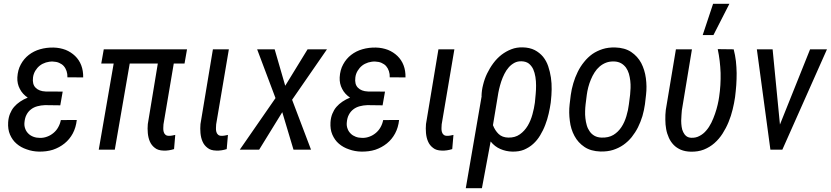

<svg xmlns="http://www.w3.org/2000/svg" viewBox="-20 -788 4374 1011"><path d="M216.8 -234.4 297.4 -233.4 310.1 -305.7 220.2 -306.2C196.8 -307.1 179.2 -314 167.5 -326.2C155.3 -338.4 150.9 -356 153.8 -379.9C155.3 -393.1 159.7 -404.8 166 -415.5C172.4 -425.8 180.2 -435.1 189.5 -442.4C198.7 -449.7 209.5 -455.1 221.7 -459C233.4 -462.4 245.6 -464.4 258.3 -463.9C270.5 -463.4 281.7 -461.4 291.5 -457C301.3 -452.6 309.6 -447.3 315.9 -439.9C322.3 -432.6 327.1 -423.8 330.6 -413.6C334 -403.3 335.4 -392.6 335 -380.9L418 -380.4C418.5 -403.8 415 -425.3 407.7 -444.3C400.4 -463.4 389.6 -479.5 375.5 -493.2C361.3 -506.8 344.7 -517.6 325.7 -525.4C306.2 -532.7 285.2 -537.1 262.2 -537.6C237.3 -538.1 213.9 -535.2 191.4 -528.8C168.9 -522.5 148.9 -512.2 131.8 -499C114.7 -485.8 100.6 -469.2 89.8 -449.2C78.6 -429.2 72.8 -406.2 71.3 -380.4C70.3 -358.4 74.7 -337.9 84.5 -319.8C93.8 -301.3 107.9 -286.1 126 -273.9C111.3 -268.1 98.1 -261.2 85.9 -252.9C73.7 -244.6 63 -235.4 54.2 -225.1C44.9 -214.4 38.1 -202.1 32.7 -189C27.3 -175.8 23.9 -160.6 22.9 -144C21.5 -119.6 24.4 -98.1 32.7 -79.1C41 -60.1 52.2 -43.9 67.4 -31.2C82.5 -18.1 100.1 -8.3 120.6 -1.5C140.6 5.9 162.1 9.8 185.1 10.3C210.9 10.7 235.8 7.8 258.8 0.5C281.7 -7.3 301.8 -18.1 319.8 -32.7C337.4 -46.9 352.1 -64.5 363.3 -85.4C374.5 -106.4 381.3 -129.9 384.3 -156.2L300.3 -155.8C297.9 -142.1 293 -129.4 286.6 -118.2C280.3 -106.4 272 -96.7 262.2 -88.4C252.4 -80.1 241.2 -73.2 229 -68.8C216.8 -64 203.6 -61.5 189.5 -62C177.2 -62 166 -64 155.8 -67.9C145.5 -71.8 136.7 -77.1 129.4 -84.5C122.1 -91.8 116.2 -100.1 112.8 -110.4C108.9 -120.6 107.4 -131.8 108.9 -144.5C110.4 -159.7 113.8 -173.3 120.1 -184.6C126 -195.8 133.8 -205.1 143.6 -212.4C152.8 -219.7 164.1 -225.1 176.8 -228.5C189 -231.9 202.6 -233.9 216.8 -234.4Z M895 -453.6H951.7L964.8 -528.3H526.4L513.2 -453.6H578.6L500 0H584.5L663.1 -453.6H811L758.3 -134.8C756.8 -119.6 756.8 -103.5 758.3 -87.4C759.8 -71.3 763.2 -56.2 769 -43C774.9 -29.3 783.7 -18.1 795.4 -9.3C806.6 0 821.8 4.4 840.8 4.9C850.1 5.4 859.9 4.9 869.1 3.4C878.4 2 887.2 0 896.5 -2.9L902.8 -77.6C897.5 -76.2 891.6 -75.2 886.2 -74.2C880.9 -73.2 875 -72.8 869.6 -72.8C861.3 -72.8 855 -74.7 850.6 -79.1C846.2 -83 843.3 -87.9 841.8 -94.2C840.3 -100.1 839.4 -106.4 839.8 -113.8C839.8 -120.6 840.3 -127 840.8 -133.3Z M1118.2 -133.3 1185.1 -528.3H1101.1L1035.6 -134.8C1034.2 -119.6 1034.2 -103.5 1035.6 -87.4C1037.1 -71.3 1040.5 -56.2 1046.4 -43C1052.2 -29.3 1061 -18.1 1072.8 -9.3C1084 0 1099.1 4.4 1118.2 4.9C1127.4 5.4 1137.2 4.9 1146.5 3.4C1155.8 2 1164.6 0 1173.8 -2.9L1180.2 -77.6C1174.8 -76.2 1168.9 -75.2 1163.6 -74.2C1158.2 -73.2 1152.3 -72.8 1147 -72.8C1138.7 -72.8 1132.3 -74.7 1127.9 -79.1C1123.5 -83 1120.6 -87.9 1119.1 -94.2C1117.7 -100.1 1116.7 -106.4 1117.2 -113.8C1117.2 -120.6 1117.7 -127 1118.2 -133.3Z M1599.6 -528.3 1481.9 -336.4 1426.3 -528.3H1334L1430.7 -271.5L1242.7 0H1344.7L1466.3 -197.3L1525.4 0H1617.7L1518.1 -262.7L1701.7 -528.3Z M1914.1 -234.4 1994.6 -233.4 2007.3 -305.7 1917.5 -306.2C1894 -307.1 1876.5 -314 1864.7 -326.2C1852.5 -338.4 1848.1 -356 1851.1 -379.9C1852.5 -393.1 1856.9 -404.8 1863.3 -415.5C1869.6 -425.8 1877.4 -435.1 1886.7 -442.4C1896 -449.7 1906.7 -455.1 1918.9 -459C1930.7 -462.4 1942.9 -464.4 1955.6 -463.9C1967.8 -463.4 1979 -461.4 1988.8 -457C1998.5 -452.6 2006.8 -447.3 2013.2 -439.9C2019.5 -432.6 2024.4 -423.8 2027.8 -413.6C2031.2 -403.3 2032.7 -392.6 2032.2 -380.9L2115.2 -380.4C2115.7 -403.8 2112.3 -425.3 2105 -444.3C2097.7 -463.4 2086.9 -479.5 2072.8 -493.2C2058.6 -506.8 2042 -517.6 2022.9 -525.4C2003.4 -532.7 1982.4 -537.1 1959.5 -537.6C1934.6 -538.1 1911.1 -535.2 1888.7 -528.8C1866.2 -522.5 1846.2 -512.2 1829.1 -499C1812 -485.8 1797.9 -469.2 1787.1 -449.2C1775.9 -429.2 1770 -406.2 1768.6 -380.4C1767.6 -358.4 1772 -337.9 1781.7 -319.8C1791 -301.3 1805.2 -286.1 1823.2 -273.9C1808.6 -268.1 1795.4 -261.2 1783.2 -252.9C1771 -244.6 1760.3 -235.4 1751.5 -225.1C1742.2 -214.4 1735.4 -202.1 1730 -189C1724.6 -175.8 1721.2 -160.6 1720.2 -144C1718.8 -119.6 1721.7 -98.1 1730 -79.1C1738.3 -60.1 1749.5 -43.9 1764.6 -31.2C1779.8 -18.1 1797.4 -8.3 1817.9 -1.5C1837.9 5.9 1859.4 9.8 1882.3 10.3C1908.2 10.7 1933.1 7.8 1956.1 0.5C1979 -7.3 1999 -18.1 2017.1 -32.7C2034.7 -46.9 2049.3 -64.5 2060.5 -85.4C2071.8 -106.4 2078.6 -129.9 2081.5 -156.2L1997.6 -155.8C1995.1 -142.1 1990.2 -129.4 1983.9 -118.2C1977.5 -106.4 1969.2 -96.7 1959.5 -88.4C1949.7 -80.1 1938.5 -73.2 1926.3 -68.8C1914.1 -64 1900.9 -61.5 1886.7 -62C1874.5 -62 1863.3 -64 1853 -67.9C1842.8 -71.8 1834 -77.1 1826.7 -84.5C1819.3 -91.8 1813.5 -100.1 1810.1 -110.4C1806.2 -120.6 1804.7 -131.8 1806.2 -144.5C1807.6 -159.7 1811 -173.3 1817.4 -184.6C1823.2 -195.8 1831.1 -205.1 1840.8 -212.4C1850.1 -219.7 1861.3 -225.1 1874 -228.5C1886.2 -231.9 1899.9 -233.9 1914.1 -234.4Z M2305.7 -133.3 2372.6 -528.3H2288.6L2223.1 -134.8C2221.7 -119.6 2221.7 -103.5 2223.1 -87.4C2224.6 -71.3 2228 -56.2 2233.9 -43C2239.7 -29.3 2248.5 -18.1 2260.3 -9.3C2271.5 0 2286.6 4.4 2305.7 4.9C2314.9 5.4 2324.7 4.9 2334 3.4C2343.3 2 2352.1 0 2361.3 -2.9L2367.7 -77.6C2362.3 -76.2 2356.4 -75.2 2351.1 -74.2C2345.7 -73.2 2339.8 -72.8 2334.5 -72.8C2326.2 -72.8 2319.8 -74.7 2315.4 -79.1C2311 -83 2308.1 -87.9 2306.6 -94.2C2305.2 -100.1 2304.2 -106.4 2304.7 -113.8C2304.7 -120.6 2305.2 -127 2305.7 -133.3Z M2879.9 -247.1 2880.9 -257.3C2883.3 -276.4 2884.3 -296.4 2884.8 -317.4C2885.3 -338.4 2883.8 -358.9 2880.9 -379.9C2877.9 -400.4 2873 -419.9 2866.7 -439C2860.4 -458 2851.1 -474.6 2839.4 -489.3C2827.6 -503.4 2813 -515.1 2795.4 -524.4C2777.8 -533.2 2756.8 -538.1 2732.4 -538.6C2711.4 -539.1 2691.4 -536.1 2672.9 -528.8C2653.8 -521.5 2636.7 -511.7 2620.6 -499.5C2604.5 -486.8 2590.3 -472.2 2577.6 -455.1C2564.9 -438 2554.2 -419.9 2544.9 -400.9C2535.6 -381.8 2528.8 -361.8 2523.9 -341.8C2518.6 -321.8 2516.1 -302.2 2515.6 -283.2L2516.1 -281.2L2432.6 203.1H2517.6L2563.5 -43C2578.1 -24.9 2595.2 -11.7 2614.7 -3.4C2633.8 4.9 2654.8 9.8 2677.7 10.3C2700.2 10.7 2720.7 7.8 2738.8 0.5C2756.8 -7.3 2773.4 -17.1 2787.6 -30.3C2801.8 -43 2814 -58.1 2824.2 -75.2C2834.5 -92.3 2843.8 -110.8 2851.1 -130.4C2858.4 -149.4 2864.7 -169.4 2869.1 -189.5C2873.5 -209.5 2877.4 -228.5 2879.9 -247.1ZM2797.4 -257.3 2796.4 -247.1C2793.9 -228 2789.6 -207.5 2783.7 -186C2777.8 -164.1 2769.5 -144 2758.8 -126C2747.6 -107.4 2733.9 -92.3 2717.3 -80.6C2700.2 -68.4 2680.2 -63 2656.2 -63.5C2635.3 -64 2618.2 -70.3 2605.5 -82.5C2592.8 -94.7 2583 -109.9 2575.7 -128.9L2601.1 -281.7C2602.5 -292.5 2605 -304.7 2607.9 -317.9C2610.8 -331.1 2614.7 -344.2 2619.1 -358.4C2623.5 -372.1 2629.4 -385.3 2635.7 -398.4C2642.1 -411.6 2649.9 -422.9 2658.7 -433.1C2667 -442.9 2677.2 -450.7 2688.5 -457C2699.7 -462.9 2711.9 -465.8 2726.1 -465.3C2741.7 -464.8 2754.4 -460.9 2764.2 -453.6C2773.9 -445.8 2781.7 -436 2787.6 -423.8C2793 -411.6 2796.9 -397.9 2799.3 -382.8C2801.8 -367.7 2802.7 -352.5 2802.7 -337.4C2802.7 -322.3 2802.2 -307.6 2800.8 -293.5Z M2985.4 -287.6 2979.5 -238.8C2976.1 -210 2976.6 -180.7 2980.5 -151.4C2983.9 -122.1 2992.2 -95.7 3004.9 -72.3C3017.6 -48.3 3035.2 -29.3 3057.6 -14.2C3080.1 1 3108.4 8.8 3142.1 9.8C3166 10.3 3188 7.8 3208 1.5C3228 -4.9 3246.1 -13.7 3262.2 -24.9C3278.3 -36.1 3293 -49.8 3306.2 -65.9C3318.8 -82 3330.1 -99.1 3339.4 -117.7C3348.6 -136.2 3356.4 -155.8 3362.8 -176.8C3368.7 -197.3 3373 -217.8 3376 -238.8L3381.8 -288.6C3385.3 -317.9 3384.8 -347.2 3380.9 -376.5C3377 -405.8 3368.7 -432.1 3356.4 -456.1C3343.8 -479.5 3326.2 -499 3303.7 -514.2C3281.2 -529.3 3252.9 -537.1 3219.2 -538.1C3195.3 -538.6 3173.8 -536.1 3153.8 -529.8C3133.8 -523.4 3115.2 -514.6 3099.1 -503.4C3083 -491.7 3068.4 -478 3055.7 -461.9C3042.5 -445.8 3031.2 -428.2 3022 -409.2C3012.7 -390.1 3004.9 -370.6 2999 -350.1C2992.7 -329.1 2988.3 -308.6 2985.4 -287.6ZM3063.5 -238.3 3069.8 -288.6C3071.3 -301.3 3074.2 -314.5 3077.6 -328.6C3081.1 -342.3 3085.9 -356 3091.3 -369.1C3096.7 -382.3 3103 -394.5 3110.8 -406.7C3118.2 -418.5 3127 -428.7 3137.2 -437.5C3147.5 -446.3 3158.7 -453.1 3171.4 -458C3184.1 -462.9 3198.2 -464.8 3213.9 -464.4C3228.5 -463.9 3240.7 -460.4 3251 -454.6C3261.2 -448.7 3269.5 -440.9 3276.4 -431.6C3282.7 -422.4 3288.1 -411.6 3291.5 -399.9C3294.9 -387.7 3297.4 -375.5 3298.8 -362.8C3300.3 -349.6 3300.8 -336.9 3300.3 -324.2C3299.8 -311.5 3298.8 -299.8 3297.9 -289.1L3291.5 -238.8C3289.1 -218.3 3284.7 -197.3 3278.3 -176.3C3272 -155.3 3263.7 -136.2 3252.4 -119.1C3241.2 -102.1 3227.1 -87.9 3210 -77.6C3192.9 -67.4 3171.9 -62.5 3147 -63.5C3132.3 -64 3120.1 -67.4 3109.9 -73.2C3099.6 -79.1 3091.3 -86.9 3085 -96.2C3078.6 -105.5 3073.2 -115.7 3069.8 -127.9C3066.4 -139.6 3064 -151.9 3062.5 -165C3061 -177.7 3060.5 -190.4 3061 -203.1C3061.5 -215.3 3062 -227.1 3063.5 -238.3Z M3820.8 -768.1H3734.9L3680.2 -603.5H3736.8ZM3570.3 -206.5 3623.5 -528.3H3539.1L3485.8 -209C3483.9 -191.9 3482.9 -174.8 3483.4 -157.7C3483.4 -140.6 3484.9 -124 3487.8 -107.9C3490.7 -91.8 3495.6 -76.7 3502 -62.5C3508.3 -48.3 3516.6 -36.1 3526.9 -25.4C3537.1 -14.6 3549.8 -6.3 3564.9 0.5C3580.1 6.8 3597.7 10.3 3617.7 10.7C3642.6 11.2 3665.5 7.8 3686.5 -0.5C3707 -8.8 3725.6 -20 3741.7 -34.2C3757.8 -48.3 3772.5 -65.4 3784.7 -84.5C3796.9 -103.5 3807.6 -124 3816.4 -145.5C3825.2 -167 3832.5 -189 3837.9 -211.9C3843.3 -234.4 3847.7 -255.9 3850.6 -276.9C3853 -297.9 3855.5 -318.8 3856.9 -339.8C3858.4 -360.8 3858.9 -382.3 3858.9 -403.3C3858.4 -424.3 3857.4 -445.3 3855 -466.3C3852.5 -487.3 3848.6 -507.8 3843.3 -528.3L3759.3 -529.3C3768.1 -487.8 3772.9 -446.3 3774.4 -403.8C3775.4 -361.3 3772.9 -318.8 3766.6 -277.3C3765.1 -265.1 3762.2 -251.5 3758.8 -236.3C3755.4 -220.7 3750.5 -205.1 3745.1 -189C3739.7 -172.9 3732.9 -156.7 3725.6 -141.6C3717.8 -126 3709 -112.3 3698.7 -100.6C3688.5 -88.4 3676.8 -79.1 3663.6 -72.3C3650.4 -64.9 3636.2 -62 3620.1 -62.5C3609.4 -63 3600.6 -65.9 3593.8 -71.3C3586.9 -76.7 3581.5 -84 3577.6 -92.3C3573.2 -100.6 3570.8 -109.9 3569.3 -120.1C3567.9 -130.4 3566.9 -141.1 3566.9 -151.9C3566.9 -162.1 3567.4 -172.4 3568.4 -182.1C3568.8 -191.4 3569.8 -199.7 3570.3 -206.5Z M4245.6 -528.3 4086.9 -132.3 4048.3 -528.3H3965.3L4036.6 0H4099.6L4334.5 -528.3Z"/></svg>

Font: Roboto Condensed
Style: Italic
Weight: 400
Designer: Google
Version: Version 1.000;PS 001.000;hotconv 1.0.88;makeotf.lib2.5.64775